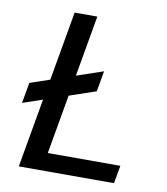

<svg xmlns="http://www.w3.org/2000/svg" viewBox="-80 -767 726 834"><g transform="rotate(10 283.5 -350.0)"><path d="M25 -274 41 -365 352 -471 336 -380ZM59 0 182 -700H282L173 -79H493L479 0Z"/></g></svg>

Font: DM Sans Medium
Style: Italic
Weight: 500
Italic angle: -10°
Designer: Colophon Foundry, Jonny Pinhorn
Foundry: Colophon Foundry
Version: Version 4.004;gftools[0.9.30]